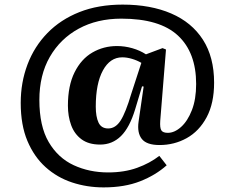

<svg xmlns="http://www.w3.org/2000/svg" viewBox="-20 -610 1005 834"><path d="M430 204Q358 204 293 182.5Q228 161 178 116Q128 71 99 2Q70 -67 70 -163Q70 -252 99.5 -330Q129 -408 186 -466.5Q243 -525 325 -557.5Q407 -590 513 -590Q634 -590 723.5 -551.5Q813 -513 861.5 -437.5Q910 -362 910 -251Q910 -161 877.5 -100.5Q845 -40 791 -10Q737 20 673 20Q617 20 596 -6.5Q575 -33 582 -82L604 -234L597 -235L567 -135Q543 -56 505.5 -19Q468 18 415 18Q365 18 334 -5Q303 -28 289 -66.5Q275 -105 275 -151Q275 -238 304 -296Q333 -354 381.5 -382Q430 -410 488 -410Q522 -410 555 -400.5Q588 -391 614 -374L686 -401L701 -395L676 -85Q674 -54 681 -43.5Q688 -33 709 -33Q738 -33 766.5 -58.5Q795 -84 813.5 -131.5Q832 -179 832 -245Q832 -382 753 -455.5Q674 -529 507 -529Q402 -529 322 -485.5Q242 -442 196.5 -363Q151 -284 151 -176Q151 -62 191.5 7Q232 76 300 107.5Q368 139 450 139Q520 139 575.5 119Q631 99 672 67L704 108Q656 151 588.5 177.5Q521 204 430 204ZM450 -52Q482 -52 504 -86.5Q526 -121 550 -202L594 -337Q575 -348 553 -354.5Q531 -361 511 -361Q458 -361 427 -304Q396 -247 396 -147Q396 -103 408 -77.5Q420 -52 450 -52Z"/></svg>

Font: Literata 36pt
Style: Bold Italic
Weight: 700
Italic angle: -2°
Designer: Latin by Veronika Burian and Jose Scaglione. Greek by Irene Vlachou. Cyrillic by Vera Evstafieva
Foundry: TypeTogether
Version: Version 3.002